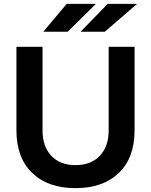

<svg xmlns="http://www.w3.org/2000/svg" viewBox="-20 -957 780 993"><path d="M676 -715V-282Q676 -141 594.5 -62.5Q513 16 370 16Q228 16 146.5 -62.5Q65 -141 65 -282V-715H200V-282Q200 -200 245 -151.5Q290 -103 370 -103Q451 -103 496.5 -151.5Q542 -200 542 -282V-715ZM476 -937 330 -793H204L325 -937ZM689 -937 522 -793H397L537 -937Z"/></svg>

Font: Wix Madefor Display
Style: Bold
Weight: 700
Designer: Dalton Maag Ltd
Foundry: Dalton Maag Ltd
Version: Version 3.100